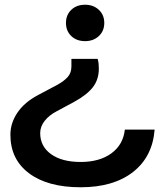

<svg xmlns="http://www.w3.org/2000/svg" viewBox="-20 -623 690 812"><path d="M398 -333Q398 -287 373 -254.5Q348 -222 295 -193L219 -152Q188 -136 169 -112Q150 -88 150 -60Q150 -4 196 29Q242 62 321 62Q401 62 451 25.5Q501 -11 508 -75H634Q625 40 542.5 104.5Q460 169 321 169Q182 169 103 110Q24 51 24 -53Q24 -103 54 -147Q84 -191 141 -221L222 -264Q251 -280 266.5 -297.5Q282 -315 282 -342V-374H393Q396 -364 397 -353.5Q398 -343 398 -333ZM340 -603Q375 -603 398 -581.5Q421 -560 421 -526Q421 -492 398 -470.5Q375 -449 340 -449Q304 -449 281.5 -470.5Q259 -492 259 -526Q259 -560 281.5 -581.5Q304 -603 340 -603Z"/></svg>

Font: Unbounded
Style: Regular
Weight: 400
Designer: Luke Prowse, Jean-Baptiste Morizot, Fátima Lázaro, Florian Runge
Foundry: NaN
Version: Version 1.701;gftools[0.9.28.dev5+ged2979d]